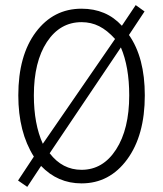

<svg xmlns="http://www.w3.org/2000/svg" viewBox="-20 -707 640 753"><path d="M86.9 25.9 50.8 1 112.8 -92.8Q51.8 -189 51.8 -333Q51.8 -489.3 120.6 -581.1Q189.5 -672.9 299.8 -672.9Q397 -672.9 458 -606L512.2 -687L546.9 -662.1L485.8 -569.8Q547.9 -481.4 547.9 -333Q547.9 -176.3 478.8 -82Q409.7 12.2 299.8 12.2Q206.5 12.2 141.1 -56.2ZM147.9 -143.1 431.2 -554.2Q400.4 -588.4 368.9 -604.2Q337.4 -620.1 299.8 -620.1Q215.3 -620.1 164.1 -542.5Q112.8 -464.8 112.8 -333Q112.8 -220.7 147.9 -143.1ZM299.8 -41Q383.8 -41 435.3 -120.8Q486.8 -200.7 486.8 -333Q486.8 -444.8 454.1 -521L174.8 -106Q224.6 -41 299.8 -41Z"/></svg>

Font: Office Code Pro Light
Style: Regular
Weight: 300
Designer: Nathan Rutzky & Paul D. Hunt
Foundry: Adobe Systems Incorporated
Version: Version 1.004;PS 001.004;hotconv 1.0.70;makeotf.lib2.5.58329